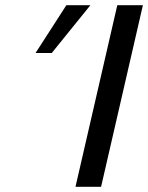

<svg xmlns="http://www.w3.org/2000/svg" viewBox="-20 -715 567 735"><path d="M116 -512 234 -695H326L178 -512ZM269 0 429 -695H527L367 0Z"/></svg>

Font: Coval
Style: Book Italic
Weight: 350
Foundry: Context Ltd
Version: Version 001.000